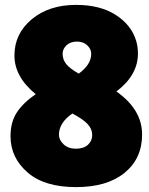

<svg xmlns="http://www.w3.org/2000/svg" viewBox="-20 -738 608 785"><path d="M561 -188Q561 -90 489.5 -31.5Q418 27 291 27Q161 27 92 -33.5Q23 -94 23 -181Q23 -239 49 -278.5Q75 -318 126 -353Q39 -424 39 -511Q39 -600 109.5 -659Q180 -718 291 -718Q390 -718 454 -676.5Q518 -635 537 -570Q544 -546 544 -519Q544 -431 456 -364Q561 -290 561 -188ZM353 -518Q353 -537 337 -552.5Q321 -568 295 -568Q268 -568 252 -553Q236 -538 236 -518Q236 -495 250.5 -476.5Q265 -458 302 -437Q353 -474 353 -518ZM357 -186Q357 -211 338 -231Q319 -251 276 -274Q221 -236 221 -187Q221 -166 240 -148Q259 -130 290 -130Q322 -130 339.5 -146Q357 -162 357 -186Z"/></svg>

Font: Repo
Style: ExtraBlack
Weight: 1000
Designer: Stefan Peev
Foundry: Context Ltd
Version: Version 001.000